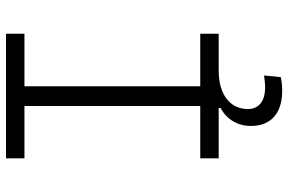

<svg xmlns="http://www.w3.org/2000/svg" viewBox="-177 -556 940 626"><g transform="rotate(-90 293.0 -243.0)"><path d="M309.1 207C322.3 207 338.9 206.1 354.5 202.6L359.9 147.9C346.2 149.9 332.5 151.4 321.8 151.4C276.4 151.4 250.5 131.3 250.5 95.2C250.5 38.1 296.4 0 376 0H496.1V-60.1H324.7V-633.3H496.1V-693.4H89.8V-633.3H260.3V-60.1H89.8V0H253.9V6.3C216.8 25.9 195.3 62 195.3 105.5C195.3 169.9 236.8 207 309.1 207Z"/></g></svg>

Font: Cascadia Code Light
Style: Regular
Weight: 300
Monospace: yes
Designer: Aaron Bell
Foundry: Saja Typeworks
Version: Version 2404.023